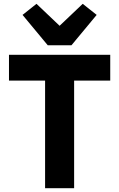

<svg xmlns="http://www.w3.org/2000/svg" viewBox="-20 -985 624 1005"><path d="M557 -563H368V0H216V-563H27V-698H557ZM354 -748H230L98 -907L171 -965L292 -850L413 -965L486 -907Z"/></svg>

Font: IBM Plex Sans
Style: Regular
Weight: 400
Designer: Mike Abbink, Paul van der Laan, Pieter van Rosmalen
Foundry: Bold Monday
Version: Version 3.201